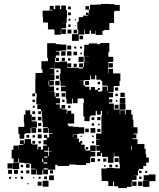

<svg xmlns="http://www.w3.org/2000/svg" viewBox="-20 -932 808 973"><path d="M407 -757H379V-725H345V-759H377V-782H372V-822H379V-845H401V-853H426V-856H416V-868H428V-858H430V-883H413V-901H431V-884H436V-908H465V-909H492V-912H532V-911H561V-907H587V-877H561V-873H558V-816H535V-809H534V-780H508V-776H499V-755H465V-776H463V-761H441V-777H434V-760H410V-782H407ZM223 -818H198V-846H196V-878H225V-879H248V-882H232V-902H252V-886H260V-904H284V-886H290V-904H314V-880H320V-844H318V-816H295V-815H315V-789H292V-784H314V-760H290V-782H288V-756H256V-782H252V-783H223ZM325 -899H339V-885H325ZM325 -869H339V-855H325ZM327 -827V-837H337V-827ZM359 -835H365V-829H359ZM338 -796H326V-808H338ZM364 -804V-800H360V-804ZM322 -782H342V-762H322ZM353 -781H371V-763H353ZM383 -751H401V-733H383ZM679 -68V-43H657V-42H672V-20H650V-12H647V15H623V21H579V12H558V-12H553V11H529V-13H523V-15H495V-44H494V-78H521V-81H561V-79H587V-104H584V-133H583V-139H559V-159H557V-135H555V-107H527V-135H525V-137H497V-157H491V-141H471V-161H487V-168H468V-194H484V-197H467V-225H484V-227H467V-255H494V-348H497V-370H491V-351H471V-370H465V-347H440V-342H434V-318H408V-342H402V-410H405V-432H402V-433H380V-432H373V-409H349V-432H345V-407H317V-433H313V-469H289V-493H312V-497H287V-523H283V-559H287V-582H282V-585H255V-613H254V-588H232V-585H255V-557H231V-556H256V-526H231V-523H253V-499H230V-494H254V-468H231V-467H257V-443H262V-460H280V-442H263V-434H284V-408H263V-403H283V-383H292V-400H310V-382H293V-378H318V-356H321V-371H341V-356H356V-306H323V-298H328V-292H352V-289H379V-287H407V-255H379V-253H352V-251H371V-231H355V-230H380V-211H385V-217H397V-205H391V-199H409V-175H415V-169H437V-195H465V-167H439V-163H463V-139H439V-133H437V-105H416V-96H366V-98H338V-99H331V-91H271V-97H260V-72H223V-49H199V-71H195V-47H167V-71H164V-48H138V-74H161V-77H137V-101H131V-104H104V-107H77V-129H73V-109H49V-129H39V-173H48V-194H74V-173H75V-197H98V-201H81V-221H101V-204H105V-227H137V-204H144V-200H170V-174H174V-188H188V-174H198V-194H217V-200H200V-222H217V-233H203V-249H219V-235H229V-253H247V-256H226V-282H223V-259H199V-283H222V-287H197V-314H194V-342H192V-368H188V-379H169V-403H185V-404H164V-438H166V-459H159V-533H160V-562H195V-580H190V-622H223V-639H219V-713H263V-708H288V-706H316V-676H288V-674H263V-671H281V-651H263V-639H259V-617H282V-620H320V-588H343V-589H379V-585H400V-591H381V-611H401V-592H405V-617H430V-618H408V-644H430V-645H405V-677H407V-705H430V-712H472V-708H488V-714H534V-668H529V-650H530V-644H554V-618H530V-612H528V-584H527V-560H529V-583H553V-560H590V-522H586V-496H558V-494H556V-466H530V-463H553V-439H532V-407H557V-377H586V-406H616V-376H587V-351H589V-373H613V-352H617V-375H645V-352H652V-326H656V-297H657V-287H677V-255H657V-251H671V-231H652V-227H677V-202H712V-178H718V-151H721V-134H734V-108H721V-91H706V-76H684V-68ZM321 -701H341V-681H321ZM356 -686V-696H366V-686ZM386 -696H396V-686H386ZM290 -672H312V-650H290ZM320 -672H342V-650H320ZM352 -670H370V-652H352ZM395 -665V-657H387V-665ZM404 -618H378V-644H404ZM279 -639V-623H263V-639ZM309 -639V-623H293V-639ZM325 -625V-637H337V-625ZM552 -612V-590H530V-612ZM341 -591H321V-611H341ZM369 -609V-593H353V-609ZM266 -566V-576H276V-566ZM523 -470H526V-494H524V-498H498V-522H492V-528H468V-550H462V-530H440V-550H436V-526H408V-524H382V-523H403V-500H410V-493H433V-477H441V-491H461V-477H476V-486H486V-476H477V-468H492V-470H499V-493H523ZM279 -533H263V-549H279ZM260 -522H282V-500H260ZM229 -521H226V-500H229ZM431 -501H411V-521H431ZM487 -505H475V-517H487ZM563 -489H579V-473H563ZM277 -487V-475H265V-487ZM612 -440H590V-462H612ZM292 -460H310V-442H292ZM144 -458H158V-444H144ZM565 -457H577V-445H565ZM615 -407H587V-435H615ZM549 -429V-413H533V-429ZM145 -427H157V-415H145ZM307 -427V-415H295V-427ZM575 -425V-417H567V-425ZM581 -381H561V-401H581ZM337 -397V-385H325V-397ZM156 -396V-386H146V-396ZM103 -229H79V-253H73V-289H103V-311H101V-351H109V-373H133V-351H141V-317H167V-285H139V-283H135V-257H109V-253H103ZM526 -354V-370H525V-354ZM144 -368H158V-354H144ZM188 -354H174V-368H188ZM142 -340H160V-322H142ZM172 -340H190V-322H172ZM473 -339H489V-323H473ZM444 -338H458V-324H444ZM189 -309V-293H173V-309ZM457 -307V-295H445V-307ZM485 -305V-297H477V-305ZM163 -283V-259H139V-283ZM439 -283H463V-259H439ZM190 -262H172V-280H190ZM430 -280V-262H412V-280ZM489 -263H473V-279H489ZM191 -231H171V-251H191ZM351 -250H349V-235H351ZM128 -248V-234H114V-248ZM157 -247V-235H145V-247ZM447 -237V-245H455V-237ZM394 -244V-238H388V-244ZM144 -218H158V-204H144ZM187 -217V-205H175V-217ZM456 -206H446V-216H456ZM644 -193V-172H647V-193ZM227 -187H224V-168H204V-163H223V-142H227V-165H242V-167H227ZM415 -187H427V-175H415ZM220 -139H204V-133H220ZM461 -111H441V-131H461ZM561 -131H581V-111H561ZM503 -129H519V-113H503ZM199 -128H194V-111H199ZM487 -115H475V-127H487ZM201 -109V-103H220V-109ZM77 -75H45V-107H77ZM44 -78H18V-104H44ZM130 -82H112V-100H130ZM534 -84V-98H548V-84ZM97 -85H85V-97H97ZM577 -97V-85H565V-97ZM515 -95V-87H507V-95ZM222 -79H201V-73H222ZM41 -51H21V-71H41ZM71 -51H51V-71H71ZM129 -53H113V-69H129ZM233 -53V-69H249V-53ZM97 -55H85V-67H97ZM685 -67H697V-55H685ZM726 -56H716V-66H726ZM734 -48H768V-14H737V15H705V-17H734V-18H708V-44H734ZM253 -19H229V-43H253ZM204 -24V-38H218V-24ZM97 -25H85V-37H97ZM697 -25H685V-37H697ZM36 -26H26V-36H36ZM176 -26V-36H186V-26ZM65 -27H57V-35H65ZM154 -28H148V-34H154ZM226 14H196V-16H226ZM672 -12V10H650V-12ZM702 10H680V-12H702ZM191 9H171V-11H191ZM124 2H118V-4H124Z"/></svg>

Font: Rubik-Storm
Style: Regular
Weight: 400
Designer: NaN (generative design), Hubert & Fischer (Rubik source font outlines)
Foundry: NaN, Hubert & Fischer
Version: Version 1.000